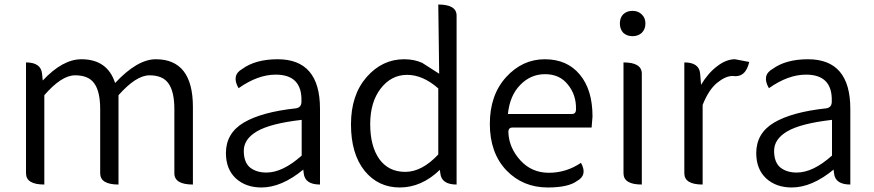

<svg xmlns="http://www.w3.org/2000/svg" viewBox="-20 -816 3863 849"><path d="M176 0Q95 0 95 -50V-540Q161 -540 166 -490L169 -460Q257 -554 340 -554Q455 -554 489 -449Q587 -554 669 -554Q833 -554 833 -343V0Q751 0 751 -50V-333Q751 -411 725 -447Q700 -483 641 -483Q582 -483 504 -395V0Q423 0 423 -50V-333Q423 -411 397 -447Q372 -483 312 -483Q252 -483 176 -395V0Z M1136 13Q1067 13 1023 -27Q979 -68 979 -139Q979 -227 1058 -274Q1138 -321 1289 -337Q1314 -341 1313 -369Q1316 -486 1199 -486Q1120 -486 1035 -426Q1002 -483 1051 -511Q1110 -554 1208 -554Q1395 -554 1395 -335V0Q1328 0 1323 -50L1321 -66Q1225 13 1136 13ZM1158 -53Q1230 -53 1314 -128V-286Q1175 -270 1116 -235Q1058 -201 1058 -149Q1058 -98 1086 -75Q1114 -53 1158 -53Z M1925 -65Q1844 13 1748 13Q1652 13 1592 -61Q1532 -136 1532 -266Q1532 -396 1601 -475Q1670 -554 1767 -554Q1812 -554 1847 -538L1922 -490L1918 -796Q1999 -796 1999 -747V0Q1932 0 1927 -50ZM1918 -133V-425Q1850 -485 1780 -485Q1710 -485 1663 -424Q1617 -364 1617 -267Q1617 -170 1657 -113Q1698 -56 1772 -56Q1846 -56 1918 -133Z M2402 13Q2292 13 2219 -63Q2146 -140 2146 -268Q2146 -396 2218 -475Q2290 -554 2389 -554Q2488 -554 2544 -486Q2600 -419 2600 -301L2596 -252H2246Q2227 -252 2228 -230Q2231 -162 2281 -107Q2331 -52 2407 -52Q2484 -52 2549 -96Q2579 -42 2532 -16Q2493 13 2402 13ZM2226 -312H2509Q2528 -312 2527 -335Q2528 -397 2491 -442Q2455 -488 2390 -488Q2326 -488 2280 -440Q2234 -393 2226 -312Z M2818 0Q2737 0 2737 -50V-540Q2818 -540 2818 -490V0ZM2818 -671Q2802 -656 2777 -656Q2752 -656 2736 -671Q2721 -687 2721 -712Q2721 -738 2736 -753Q2752 -768 2777 -768Q2802 -768 2818 -752Q2834 -737 2834 -712Q2834 -687 2818 -671Z M3087 0Q3006 0 3006 -50V-540Q3072 -540 3076 -490L3080 -441Q3111 -493 3151 -523Q3191 -554 3230 -554L3293 -542Q3277 -471 3219 -480Q3188 -480 3150 -449Q3113 -418 3087 -352V0Z M3481 13Q3412 13 3368 -27Q3324 -68 3324 -139Q3324 -227 3403 -274Q3483 -321 3634 -337Q3659 -341 3658 -369Q3661 -486 3544 -486Q3465 -486 3380 -426Q3347 -483 3396 -511Q3455 -554 3553 -554Q3740 -554 3740 -335V0Q3673 0 3668 -50L3666 -66Q3570 13 3481 13ZM3503 -53Q3575 -53 3659 -128V-286Q3520 -270 3461 -235Q3403 -201 3403 -149Q3403 -98 3431 -75Q3459 -53 3503 -53Z"/></svg>

Font: Swei Half Moon CJK TC
Style: DemiLight
Weight: 350
Version: Version 2.125